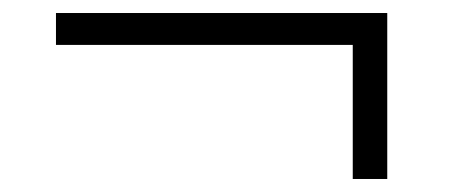

<svg xmlns="http://www.w3.org/2000/svg" viewBox="-20 -451 691 295"><path d="M522 -176V-382H66V-431H575V-176Z"/></svg>

Font: Archivo SemiExpanded Thin
Style: Regular
Weight: 250
Width: 6
Designer: Hector Gatti
Foundry: Omnibus-Type
Version: Version 2.001